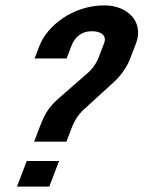

<svg xmlns="http://www.w3.org/2000/svg" viewBox="-20 -468 576 713"><path d="M209.6 -113C163.1 -73.4 148.6 -51.5 127 5L106.8 58H226.8L247 5C256.7 -20.3 270.2 -41.3 287.4 -58L400.5 -161C430.1 -188.3 451.1 -218.3 463.6 -251L485.4 -308C514.8 -385 455.5 -448 367.7 -448C250.4 -448 155 -372.3 126.2 -297L108.6 -251H227.4L245 -297C256.1 -326.1 277.8 -352 322.2 -352C354.7 -352 377.5 -336.3 366.7 -308L346.8 -256C337.6 -232 323.2 -211.7 303.5 -195ZM43 225H163L199.3 130H79.3Z"/></svg>

Font: Din Kursivschrift
Style: Extended Italic
Weight: 400
Version: Version 1.089